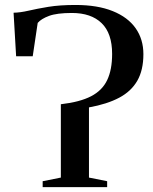

<svg xmlns="http://www.w3.org/2000/svg" viewBox="-20 -772 630 792"><path d="M156 0V-24.5L231 -39.5V-342Q309.5 -351 355.8 -375Q402 -399 422.2 -441.8Q442.5 -484.5 442.5 -549.5Q442.5 -634.5 399.2 -676.5Q356 -718.5 276.5 -718.5Q215 -718.5 182.5 -706.5Q150 -694.5 135.5 -677.5L115 -540H46.5L36 -719.5Q63.5 -720 98 -728Q132.5 -736 179.5 -743.8Q226.5 -751.5 291.5 -751.5Q382.5 -751.5 445 -726.2Q507.5 -701 539.5 -655.5Q571.5 -610 571.5 -548.5Q571.5 -483 546.5 -439.2Q521.5 -395.5 471.8 -369Q422 -342.5 347 -329V-39.5L422 -24.5V0Z"/></svg>

Font: Merriweather 120pt Medium
Style: Regular
Weight: 500
Version: Version 2.100